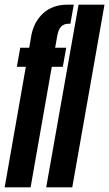

<svg xmlns="http://www.w3.org/2000/svg" viewBox="-26 -805 469 825"><path d="M-6 0 85 -518H46.5L61 -600H99.5L108.5 -652Q119.5 -711.5 159.8 -748.2Q200 -785 264.5 -785H291L276.5 -703H269Q249 -703 237 -691Q225 -679 220 -651L211 -600H258.5L244 -518H196.5L105.5 0ZM172.5 0 311.5 -785H423L284.5 0Z"/></svg>

Font: Anybody UltraCondensed SemiBold
Style: Italic
Weight: 600
Width: 1
Italic angle: -10°
Designer: Tyler Finck
Foundry: Etcetera Type Company
Version: Version 1.010; ttfautohint (v1.8.3) -l 8 -r 50 -G 200 -x 14 